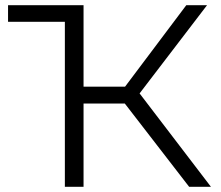

<svg xmlns="http://www.w3.org/2000/svg" viewBox="-20 -720 853 740"><path d="M709 0H793L518 -360L778 -700H698L462 -386H302V-700H11V-636H230V0H302V-321H461Z"/></svg>

Font: Talent
Style: Regular
Weight: 400
Designer: Mike Powis
Version: Version 1.001;hotconv 1.0.109;makeotfexe 2.5.65596